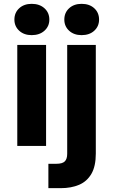

<svg xmlns="http://www.w3.org/2000/svg" viewBox="-20 -760 588 1000"><path d="M70 0V-526H220V0ZM145 -577Q105 -577 80 -600Q55 -623 55 -658Q55 -694 80 -717Q105 -740 145 -740Q186 -740 211.5 -717Q237 -694 237 -658Q237 -623 211.5 -600Q186 -577 145 -577ZM232 220V93H274Q305 93 317.5 80.5Q330 68 330 41V-526H479V40Q479 106 456 145.5Q433 185 392 202.5Q351 220 296 220ZM405 -577Q365 -577 340 -600Q315 -623 315 -658Q315 -694 340 -717Q365 -740 405 -740Q446 -740 471 -717Q496 -694 496 -658Q496 -623 471 -600Q446 -577 405 -577Z"/></svg>

Font: DM Sans 9pt Black
Style: Regular
Weight: 900
Version: Version 4.004;gftools[0.9.30]